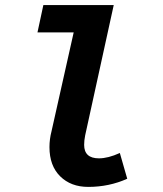

<svg xmlns="http://www.w3.org/2000/svg" viewBox="-20 -721 640 753"><path d="M326 12Q258 12 216 -29.5Q174 -71 174 -144Q174 -175 182 -206L269 -594H127L150 -701H426L314 -190Q310 -170 310 -153Q310 -100 368 -100Q404 -100 450 -121L479 -20Q408 12 326 12Z"/></svg>

Font: TypoPRO Source Code Pro
Style: Bold Italic
Weight: 700
Italic angle: -11°
Monospace: yes
Designer: Paul D. Hunt, Teo Tuominen
Foundry: Adobe Systems Incorporated
Version: Version 1.030;PS 1.0;hotconv 1.0.84;makeotf.lib2.5.63406